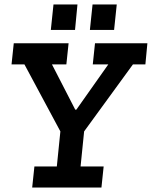

<svg xmlns="http://www.w3.org/2000/svg" viewBox="-20 -845 684 865"><path d="M635 -555H579L359 -253L343 -95H447L437 0H125L135 -95H236L252 -253L90 -555H32L42 -650H289L279 -555H214L319 -351H324L468 -555H398L408 -650H644ZM397 -825H506L494 -710H385ZM221 -825H329L318 -710H209Z"/></svg>

Font: Zilla Slab SemiBold
Style: Regular
Weight: 600
Designer: Typotheque.com
Foundry: Typotheque type foundry
Version: Version 1.0; 2017